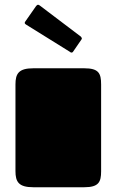

<svg xmlns="http://www.w3.org/2000/svg" viewBox="-20 -787 490 807"><path d="M45 -68C45 -23 58 0 120 0H334C395 0 405 -22 405 -67V-432C405 -479 395 -500 334 -500H120C58 -500 45 -477 45 -432ZM274 -569C276 -567 278 -566 280 -566C283 -566 286 -567 288 -571L321 -619C323 -621 324 -624 324 -625C324 -628 322 -630 320 -633L147 -764C144 -766 142 -767 140 -767C137 -767 135 -765 132 -762L88 -699C85 -696 84 -693 84 -691C84 -688 86 -686 89 -684Z"/></svg>

Font: Fascinate
Style: Regular
Weight: 900
Designer: Astigmatic (AOETI)
Foundry: Astigmatic (AOETI)
Version: Version 1.000